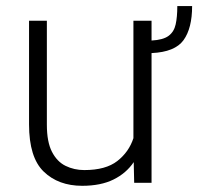

<svg xmlns="http://www.w3.org/2000/svg" viewBox="-20 -596 646 626"><path d="M558.1 -576.2H606.4Q606.4 -503.9 578.4 -465.1Q550.3 -426.3 474.1 -422.9V0H417.5L416 -67.4Q391.6 -31.2 350.1 -10.7Q308.6 9.8 248 9.8Q170.4 9.8 122.6 -36.4Q74.7 -82.5 74.7 -190.4V-528.3H132.8V-189.5Q132.8 -133.3 149.4 -101.1Q166 -68.8 193.8 -55.2Q221.7 -41.5 254.9 -41.5Q324.7 -41.5 362.5 -71Q400.4 -100.6 415 -145.5V-528.3H474.1V-463.9Q511.7 -465.8 529.5 -479Q547.4 -492.2 552.7 -516.4Q558.1 -540.5 558.1 -576.2Z"/></svg>

Font: Vazirmatn RD UI ExtraLight
Style: Regular
Weight: 200
Designer: Saber Rastikerdar
Foundry: Saber Rastikerdar
Version: Version 33.003